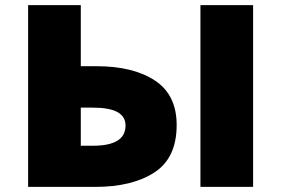

<svg xmlns="http://www.w3.org/2000/svg" viewBox="-20 -731 1100 751"><path d="M90 -711H296V-472H358Q501 -472 586 -416Q671 -360 671 -242Q671 -113 584 -56.5Q497 0 353 0H90ZM471 -240Q471 -275 439.5 -292.5Q408 -310 343 -310H296V-161H344Q471 -161 471 -240ZM764 -711H970V0H764Z"/></svg>

Font: Nebula Sans Black
Style: Regular
Weight: 900
Designer: Paul D. Hunt for Adobe (as Source Sans)
Foundry: Nebula Entertainment & Broadcasting LLC
Version: Version 1.010